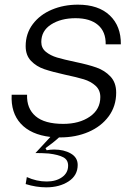

<svg xmlns="http://www.w3.org/2000/svg" viewBox="-20 -579 586 823"><path d="M433 -389Q434 -443 400 -472Q366 -501 304 -501Q241 -501 199 -474Q157 -447 157 -399Q157 -373 176.5 -357Q196 -341 224.5 -332.5Q253 -324 305 -313Q358 -302 393.5 -289.5Q429 -277 453.5 -251Q478 -225 478 -182Q478 -124 446 -80.5Q414 -37 359.5 -13.5Q305 10 238 10H233Q208 33 175 56L180 65Q195 62 212 62Q254 62 283.5 79Q313 96 313 128Q313 173 274 198.5Q235 224 178 224Q135 224 90 210L95 180Q137 199 180 199Q220 199 246 180.5Q272 162 272 131Q272 106 251 95Q230 84 189 79Q161 77 132 77L196 8Q112 -2 69 -49Q26 -96 30 -173H96Q94 -114 132.5 -81Q171 -48 251 -48Q320 -48 365 -79Q410 -110 410 -163Q410 -193 389.5 -211.5Q369 -230 339.5 -239Q310 -248 258 -259Q204 -271 170 -282.5Q136 -294 113 -318Q90 -342 90 -381Q90 -435 120.5 -475.5Q151 -516 202 -537.5Q253 -559 314 -559Q402 -559 450.5 -513Q499 -467 498 -389Z"/></svg>

Font: Open Sauce Sans Light Italic
Style: Regular
Weight: 300
Italic angle: -10°
Designer: Alfredo Marco Pradil
Foundry: Creative Sauce Fz LLC
Version: Version 1.477